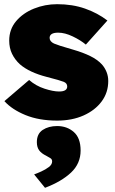

<svg xmlns="http://www.w3.org/2000/svg" viewBox="-20 -566 547 917"><path d="M253 10Q166 10 101.5 -16.5Q37 -43 1 -83L119 -184Q151 -156 192.5 -142.5Q234 -129 262 -129Q301 -129 301 -153Q301 -168 285 -175Q268 -182 202 -199Q163 -209 130.5 -224Q98 -239 75 -259Q51 -281 37.5 -309Q24 -337 24 -372Q24 -426 57 -465Q90 -504 142.5 -525Q195 -546 253 -546Q326 -546 386 -525Q446 -504 493 -468L390 -353Q365 -374 327.5 -392Q290 -410 258 -410Q217 -410 217 -385Q217 -368 238 -358Q247 -354 268.5 -347Q290 -340 332 -328Q377 -315 411.5 -298Q446 -281 467 -258Q481 -242 489 -222Q497 -202 497 -179Q497 -124 465.5 -81.5Q434 -39 379 -14.5Q324 10 253 10ZM195 331 143 267Q157 262 177 253Q197 244 213 232Q229 220 229 205Q229 195 221.5 190Q214 185 201 178Q178 167 167 152Q156 137 156 113Q156 73 184 54.5Q212 36 253 36Q300 36 332.5 64.5Q365 93 365 153Q365 215 319.5 258Q274 301 195 331Z"/></svg>

Font: Lexend Black
Style: Regular
Weight: 900
Designer: Bonnie Shaver-Troup, Thomas Jockin
Foundry: Lexend
Version: Version 1.007; ttfautohint (v1.8.3)